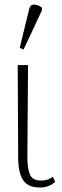

<svg xmlns="http://www.w3.org/2000/svg" viewBox="-20 -826 275 856"><path d="M158 10Q105 10 83 -23Q61 -56 61 -126L59 -536H105L102 -124Q102 -79 112.5 -50Q123 -21 163 -21Q177 -21 189.5 -24.5Q202 -28 216 -38L226 -15Q198 10 158 10ZM85 -605 68 -613 110 -785Q115 -807 133.5 -805.5Q152 -804 167 -792V-780Z"/></svg>

Font: Noto Serif SemiCondensed ExtraLight
Style: Regular
Weight: 200
Width: 4
Designer: Monotype Design Team
Foundry: Monotype Imaging Inc.
Version: Version 2.014